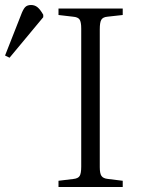

<svg xmlns="http://www.w3.org/2000/svg" viewBox="-173 -748 572 768"><path d="M-134.8 -517.1 -152.8 -525.9 -89.8 -686Q-81.1 -710 -72.8 -719Q-64.5 -728 -48.8 -728Q-34.2 -728 -23.2 -719.2Q-12.2 -710.4 0 -689V-679.2ZM61 0V-24.9L121.1 -32.2Q139.6 -34.2 145.8 -44.4Q151.9 -54.7 151.9 -82V-633.8Q151.9 -660.2 145.3 -669.9Q138.7 -679.7 119.1 -681.2L61 -688V-713.9H317.9V-688L256.8 -681.2Q238.8 -679.7 232.4 -669.2Q226.1 -658.7 226.1 -630.9V-79.1Q226.1 -54.2 232.9 -44.2Q239.7 -34.2 258.8 -32.2L317.9 -24.9V0Z"/></svg>

Font: Literata Light
Style: Regular
Weight: 300
Designer: Latin by Veronika Burian and Jose Scaglione. Greek by Irene Vlachou. Cyrillic by Vera Evstafieva.
Foundry: TypeTogether
Version: Version 3.021